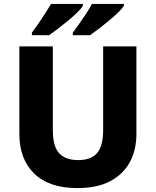

<svg xmlns="http://www.w3.org/2000/svg" viewBox="-20 -951 796 981"><path d="M677 -267Q677 -185 643.5 -123Q610 -61 543.5 -25.5Q477 10 375 10Q231 10 155 -64Q79 -138 79 -266V-714H250V-285Q250 -203 282.5 -168Q315 -133 379 -133Q446 -133 476.5 -169.5Q507 -206 507 -286V-714H677ZM613 -921Q605 -908 584.5 -888Q564 -868 537.5 -846Q511 -824 485 -804Q459 -784 440 -771H352V-784Q366 -803 384.5 -829Q403 -855 420.5 -882Q438 -909 450 -931H613ZM403 -921Q396 -908 375.5 -888Q355 -868 328.5 -846Q302 -824 276 -804Q250 -784 231 -771H143V-784Q157 -803 175 -829Q193 -855 210.5 -882Q228 -909 241 -931H403Z"/></svg>

Font: Noto Sans Myanmar ExtraBold
Style: Regular
Weight: 800
Designer: Monotype Design Team
Foundry: Monotype Imaging Inc.
Version: Version 2.107; ttfautohint (v1.8.4.7-5d5b)